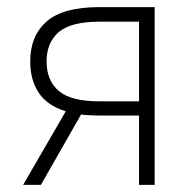

<svg xmlns="http://www.w3.org/2000/svg" viewBox="-20 -520 550 540"><path d="M65 -347Q65 -419 111 -459.5Q157 -500 260 -500H415V0H371V-195H260Q232 -195 208 -198L95 0H45L165 -207Q113 -223 89 -259Q65 -295 65 -347ZM111 -347Q111 -294 145 -264.5Q179 -235 260 -235H371V-459H260Q179 -459 145 -429.5Q111 -400 111 -347Z"/></svg>

Font: PT Root UI Web Light
Style: Regular
Weight: 300
Designer: Vitaly Kuzmin
Foundry: ParaType Ltd.
Version: Version 1.000W